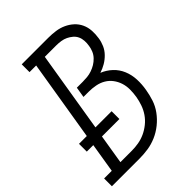

<svg xmlns="http://www.w3.org/2000/svg" viewBox="-254 -838 941 941"><g transform="rotate(-45 217.0 -367.5)"><path d="M-41 0V-54H12L37 -207H-8V-261H46L115 -681H69V-735H253Q279 -735 303.5 -731.5Q328 -728 350 -718Q372 -708 389.5 -692Q407 -676 417 -654.5Q427 -633 428.5 -608Q430 -583 426 -558Q423 -537 414 -516.5Q405 -496 389 -479.5Q373 -463 353.5 -451.5Q334 -440 312 -433Q342 -421 365.5 -399Q389 -377 401.5 -347Q414 -317 415.5 -283Q417 -249 411 -215Q406 -185 396.5 -156Q387 -127 368 -101Q349 -75 323.5 -54.5Q298 -34 269 -21.5Q240 -9 210 -4.5Q180 0 151 0ZM72 -54H151Q174 -54 197.5 -58Q221 -62 243 -72Q265 -82 285 -98Q305 -114 319 -134.5Q333 -155 341 -178Q349 -201 353 -224Q357 -249 357 -273Q357 -297 350 -318.5Q343 -340 329.5 -358Q316 -376 296.5 -387.5Q277 -399 253.5 -403.5Q230 -408 206 -408H170L179 -463H220Q235 -463 251 -464.5Q267 -466 283 -471.5Q299 -477 313 -485.5Q327 -494 339 -506.5Q351 -519 357.5 -534.5Q364 -550 366 -565Q369 -582 368 -598.5Q367 -615 360.5 -629Q354 -643 342 -653Q330 -663 316.5 -669.5Q303 -676 286.5 -678.5Q270 -681 253 -681H175L106 -261H218V-207H97Z"/></g></svg>

Font: Iosevka QP Light
Style: Italic
Weight: 300
Italic angle: -9°
Designer: Belleve Invis
Foundry: Belleve Invis
Version: Version 20.0.0; ttfautohint (v1.8.4)